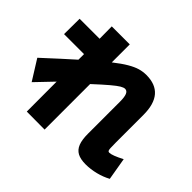

<svg xmlns="http://www.w3.org/2000/svg" viewBox="-168 -953 1200 1200"><g transform="rotate(45 432.0 -353.5)"><path d="M563.5 -151.4V-433.6Q563.5 -475.1 555.2 -494.4Q546.9 -513.7 529.3 -513.7Q517.6 -513.7 499 -502.7Q480.5 -491.7 446.3 -462.9Q412.1 -434.1 353.5 -379.9V22.5L195.3 21.5L194.8 -242.7Q138.2 -184.6 86.9 -129.9L3.9 -262.7Q126 -375.5 194.3 -436V-485.4H17.6L18.6 -622.1H195.3L194.3 -730.5H353.5V-571.3Q403.3 -610.4 439.2 -631.3Q475.1 -652.3 503.7 -660.6Q532.2 -668.9 562.5 -668.9Q725.6 -668.9 725.6 -479.5V-235.4Q725.6 -201.2 726.6 -186.3Q727.5 -171.4 730.7 -166.3Q733.9 -161.1 741.2 -161.1Q766.6 -161.1 834 -196.3L859.4 -47.9Q821.3 -27.3 776.6 -16.1Q731.9 -4.9 688.5 -4.9Q643.1 -4.9 615.7 -19.5Q588.4 -34.2 575.9 -66.2Q563.5 -98.1 563.5 -151.4Z"/></g></svg>

Font: Pretendard GOV Black
Style: Regular
Weight: 900
Designer: Base glyphs from Inter by Rasmus Andersson; Hangeul glyphs from Noto Sans CJK(Source Han Sans) by Jang Soo-young and Kan
Foundry: Kil Hyung-jin
Version: Version 1.309